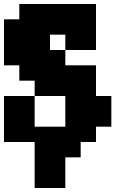

<svg xmlns="http://www.w3.org/2000/svg" viewBox="-20 -713 579 964"><path d="M0 0V-231H154V-77H308V-231H154V-308H77V-385H0V-616H77V-693H462V-462H308V-539H231V-462H308V-385H462V-231H539V-77H462V0H385V77H308V231H154V0Z"/></svg>

Font: Coral Pixels
Style: Regular
Weight: 400
Designer: Tanukizamurai
Foundry: TanukiFont
Version: Version 1.000; ttfautohint (v1.8.4.7-5d5b)